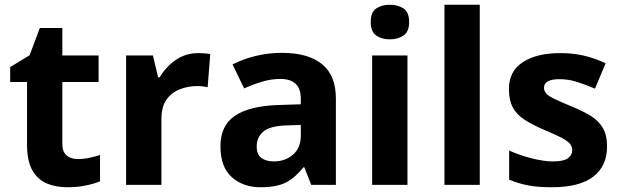

<svg xmlns="http://www.w3.org/2000/svg" viewBox="-20 -780 2619 810"><path d="M308 -109Q333 -109 356 -114Q379 -119 402 -126V-15Q378 -5 342.5 2.5Q307 10 265 10Q216 10 177.5 -6Q139 -22 116.5 -61.5Q94 -101 94 -171V-434H23V-497L105 -547L148 -662H243V-546H396V-434H243V-171Q243 -140 261 -124.5Q279 -109 308 -109Z M817 -556Q828 -556 843 -555Q858 -554 867 -552L856 -412Q849 -414 835.5 -415.5Q822 -417 812 -417Q774 -417 739 -403.5Q704 -390 682.5 -360Q661 -330 661 -278V0H512V-546H625L647 -454H654Q678 -496 720 -526Q762 -556 817 -556Z M1170 -557Q1280 -557 1338.5 -509.5Q1397 -462 1397 -364V0H1293L1264 -74H1260Q1225 -30 1186 -10Q1147 10 1079 10Q1006 10 958 -32.5Q910 -75 910 -163Q910 -250 971 -291.5Q1032 -333 1154 -337L1249 -340V-364Q1249 -407 1226.5 -427Q1204 -447 1164 -447Q1124 -447 1086 -435.5Q1048 -424 1010 -407L961 -508Q1005 -531 1058.5 -544Q1112 -557 1170 -557ZM1191 -251Q1119 -249 1091 -225Q1063 -201 1063 -162Q1063 -128 1083 -113.5Q1103 -99 1135 -99Q1183 -99 1216 -127.5Q1249 -156 1249 -208V-253Z M1699 -546V0H1550V-546ZM1625 -760Q1658 -760 1682 -744.5Q1706 -729 1706 -686.8Q1706 -646 1682 -630Q1658 -614 1625 -614Q1590.7 -614 1567.4 -630Q1544 -646 1544 -686.8Q1544 -729 1567.4 -744.5Q1590.7 -760 1625 -760Z M2004 0H1855V-760H2004Z M2541 -162Q2541 -79 2482.5 -34.5Q2424 10 2308 10Q2251 10 2210 2.5Q2169 -5 2128 -22V-145Q2172 -125 2223 -112Q2274 -99 2313 -99Q2357 -99 2375.5 -112Q2394 -125 2394 -146Q2394 -160 2386.5 -171Q2379 -182 2354 -196Q2329 -210 2276 -232Q2225 -254 2192 -275.5Q2159 -297 2143 -327.5Q2127 -358 2127 -404Q2127 -480 2186 -518Q2245 -556 2343 -556Q2394 -556 2440 -546Q2486 -536 2535 -513L2490 -406Q2450 -423 2414 -434.5Q2378 -446 2341 -446Q2308 -446 2291.5 -437Q2275 -428 2275 -410Q2275 -397 2283.5 -386.5Q2292 -376 2316.5 -364Q2341 -352 2389 -332Q2436 -313 2470 -292.5Q2504 -272 2522.5 -241.5Q2541 -211 2541 -162Z"/></svg>

Font: Noto Sans Sundanese
Style: Regular
Weight: 400
Designer: Monotype Design Team (Regular), Sérgio L. Martins (other weights)
Foundry: Monotype Imaging Inc.
Version: Version 2.003